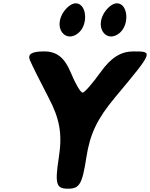

<svg xmlns="http://www.w3.org/2000/svg" viewBox="-20 -1195 910 1165"><path d="M161 -831C173 -802 224 -700 274 -604C343 -473 359 -382 337 -240C312 -78 321 -50 392 -50C463 -50 479 -78 504 -240C526 -382 569 -473 678 -604C911 -883 911 -883 790 -883C714 -883 654 -846 591 -758C540 -687 493 -633 481 -633C469 -633 437 -687 408 -758C371 -846 324 -883 248 -883C173 -883 147 -867 161 -831ZM607 -1108C558 -1016 633 -932 707 -996C768 -1049 756 -1175 689 -1175C663 -1175 627 -1146 607 -1108ZM357 -1108C308 -1016 383 -932 457 -996C518 -1049 506 -1175 439 -1175C413 -1175 377 -1146 357 -1108Z"/></svg>

Font: Hussar Skorodowane
Style: Ky
Weight: 700
Foundry: Cannot Into Space Fonts
Version: Version 0.892